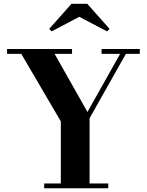

<svg xmlns="http://www.w3.org/2000/svg" viewBox="-20 -1014 794 1034"><path d="M218 0V-26H307.5V-360.5L94.5 -724H18V-750H368V-724H274L451 -411L627 -724H527V-750H733V-724H658L462.5 -377.5V-26H563V0ZM258 -845 245 -858.5 365 -993.5H450L570 -858.5L556.5 -845L407 -923.5Z"/></svg>

Font: Bodoni Moda 9pt
Style: Bold
Weight: 700
Designer: Owen Earl
Foundry: indestructible type
Version: Version 2.005